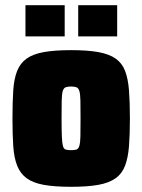

<svg xmlns="http://www.w3.org/2000/svg" viewBox="-20 -711 547 739"><path d="M254 8Q190 8 148.5 0.5Q107 -7 82.5 -25Q58 -43 46 -73.5Q34 -104 31 -148.5Q28 -193 28 -255Q28 -318 31 -363Q34 -408 46 -438Q58 -468 82.5 -485.5Q107 -503 148.5 -510.5Q190 -518 254 -518Q317 -518 358.5 -510.5Q400 -503 425 -485.5Q450 -468 461.5 -438Q473 -408 476.5 -363Q480 -318 480 -255Q480 -193 476.5 -148.5Q473 -104 461.5 -73.5Q450 -43 425 -25Q400 -7 358.5 0.5Q317 8 254 8ZM254 -133Q267 -133 274.5 -135.5Q282 -138 285.5 -150Q289 -162 289.5 -187Q290 -212 290 -255Q290 -299 289.5 -324Q289 -349 285.5 -360.5Q282 -372 274.5 -375Q267 -378 253 -378Q240 -378 232.5 -375Q225 -372 221.5 -360.5Q218 -349 217.5 -324Q217 -299 217 -255Q217 -212 218 -187Q219 -162 222 -150Q225 -138 232.5 -135.5Q240 -133 254 -133ZM78 -571V-691H229V-571ZM281 -571V-691H431V-571Z"/></svg>

Font: Saira SemiCondensed Black
Style: Regular
Weight: 900
Width: 4
Designer: Hector Gatti with collaboration of the Omnibus-Type team
Foundry: Omnibus-Type
Version: Version 1.101